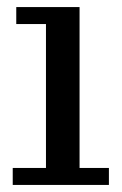

<svg xmlns="http://www.w3.org/2000/svg" viewBox="-20 -523 345 543"><path d="M16 0V-48H110V-455H26V-503H205V-48H288V0Z"/></svg>

Font: Montagu Slab
Style: Bold
Weight: 700
Designer: Florian Karsten
Foundry: Florian Karsten
Version: Version 1.000